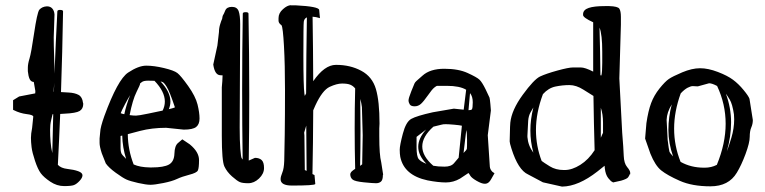

<svg xmlns="http://www.w3.org/2000/svg" viewBox="-20 -688 2885 724"><path d="M293 -299.8V-300.3C291.3 -314.9 285.8 -324.9 276.4 -330.1C266.9 -335.3 254.5 -338.3 239 -339.1C223.6 -339.9 213.9 -340.5 210 -340.8C213.5 -441.7 216.1 -543.1 217.8 -645C217.8 -648.6 214.3 -650.5 207.3 -650.6C200.3 -650.8 196.6 -649.1 196.3 -645.5C192.1 -567.4 188.5 -488.9 185.5 -410.2C185.5 -426.4 185.1 -448.4 184.1 -476.1C183.1 -503.7 182.6 -527.3 182.6 -546.9L185.5 -632.8V-633.3C184.9 -642.7 182.1 -650.2 177.2 -655.8C172.4 -661.3 165.7 -664.1 157.2 -664.1H156.7C144.7 -663.4 135.3 -659.2 128.4 -651.4L127.9 -650.9C122.4 -642.1 116 -612.7 108.6 -562.7C101.3 -512.8 95.5 -481 91.3 -467.5C87.1 -454 85 -442.4 85 -432.6V-419.4C86.3 -406.7 88.5 -396.9 91.8 -389.9C95.1 -382.9 100.3 -379.2 107.4 -378.9L113.3 -344.7C113.3 -340.5 113.1 -337.6 112.8 -335.9L52.2 -324.2L29.3 -310.1V-273.9L32.2 -272.5C47.9 -264.6 63.8 -259.8 80.1 -257.8C96.4 -255.9 104.8 -252.8 105.5 -248.5L101.1 -205.6C98.1 -190.6 96.7 -178.1 96.7 -168C96.7 -157.9 97.5 -146.2 99.1 -132.8C100.7 -119.5 105.1 -102.3 112.1 -81.3C119.1 -60.3 126.3 -44.8 133.8 -34.7C141.3 -24.6 153.2 -14 169.7 -2.9C186.1 8.1 203.5 13.7 221.7 13.7C239.9 13.7 252.4 12.4 259 9.8C265.7 7.2 272.7 2 280 -5.9C287.4 -13.7 291 -20.8 291 -27.1C291 -33.4 285.6 -38.6 274.7 -42.5C263.8 -46.4 250.2 -49.2 234.1 -51C218 -52.8 206.1 -57.9 198.2 -66.4C201.5 -130.2 204.4 -194.2 207 -258.3L223.1 -259.3C252.1 -260.6 271.2 -264 280.3 -269.5C289.4 -275.1 293.9 -284 293.9 -296.4V-297.4ZM172.9 -234.9 178.2 -257.3H180.7C179.4 -208.5 178.2 -159.7 177.2 -110.8C174 -124.2 171.8 -138.3 170.7 -153.3C169.5 -168.3 168.9 -182.9 168.9 -197C168.9 -211.2 170.2 -223.8 172.9 -234.9ZM184.6 -376C184.2 -364.9 183.8 -353.7 183.1 -342.3H182.1Z M468.8 -253.9C476.2 -292.3 485 -321.6 495.1 -341.8C503.9 -359.4 508.3 -369.5 508.3 -372.1C508.3 -372.7 508.1 -373 507.8 -373C508.5 -373.7 511 -375.7 515.4 -378.9C519.8 -382.2 527.6 -383.8 538.8 -383.8C550 -383.8 557.9 -383.6 562.5 -383.3C588.5 -356.3 601.6 -330.2 601.6 -305.2C601.6 -293.5 598.8 -282.1 593.3 -271C580.6 -268.4 562.3 -264.6 538.3 -259.5C514.4 -254.5 499.2 -252 492.7 -252C486.2 -252 478.2 -252.6 468.8 -253.9ZM552.2 -56.6H544.9C520.2 -57 499.8 -60.7 483.9 -67.9C469.6 -105 462.2 -143.1 461.9 -182.1C462.6 -182.5 477.9 -186.5 507.8 -194.3C537.8 -202.1 570.6 -206.1 606.4 -206.1L672.9 -199.2C695.6 -199.2 711.3 -202.6 719.7 -209.2C728.2 -215.9 732.4 -226.6 732.4 -241.2C732.4 -255.9 729.9 -273.4 724.9 -293.9C719.8 -314.5 708 -337.7 689.5 -363.8C670.9 -389.8 657.4 -406.1 648.9 -412.6C640.5 -419.1 623.6 -425.4 598.4 -431.4C573.2 -437.4 550.9 -440.4 531.5 -440.4C512.1 -440.4 489.3 -431.7 463.1 -414.3C436.9 -396.9 407.1 -342.3 373.5 -250.5C363.4 -222.2 358.2 -202.1 357.9 -190.4L355.5 -166V-148.9C355.5 -140.1 358.2 -127.1 363.8 -109.9L378.9 -71.8C386.4 -61 399 -49.2 416.7 -36.4C434.5 -23.5 447.9 -15.1 457 -11C466.1 -6.9 480.8 -2.6 501 2C521.2 6.5 536.5 8.8 547.1 8.8C557.7 8.8 574 6.6 595.9 2.2C617.9 -2.2 635.1 -7.3 647.5 -13.2C659.8 -19 675.3 -24.3 693.8 -29.1C712.4 -33.8 723.1 -39.1 726.1 -45.2C729 -51.2 730.5 -64.3 730.5 -84.5C730.5 -104.7 719.1 -124.2 696.3 -143.1L695.8 -143.6L667.5 -162.6L651.4 -148.9C642.9 -142.1 638.3 -128.7 637.7 -108.6C637 -88.6 630.2 -75 617.2 -67.6C604.2 -60.3 582.5 -56.6 552.2 -56.6ZM470.7 -329.1C460.9 -304.7 453.6 -280.8 448.7 -257.3C442.2 -258.6 437.7 -259.9 435.1 -261.2C437.3 -267.4 442.6 -278.4 450.9 -294.2C459.2 -310 465.8 -321.6 470.7 -329.1ZM434.6 -129.4V-175.3L440.9 -176.8C441.6 -146.8 446.5 -117.5 455.6 -88.9C445.1 -99 439 -106.2 437.3 -110.6C435.5 -115 434.6 -121.3 434.6 -129.4ZM592.3 -378.9C596.2 -377.9 601.6 -371.9 608.6 -360.8C615.6 -349.8 626 -323.9 639.6 -283.2C636.1 -281.6 631.7 -280.1 626.5 -278.8L616.7 -276.4C620.6 -285.8 622.6 -295.4 622.6 -305.2C622.6 -329.3 610.2 -354.5 585.4 -380.9C586.1 -380.5 588.4 -379.9 592.3 -378.9Z M918 -82.5C919.3 -164.9 919.9 -247.7 919.9 -331.1C919.9 -432.3 918.9 -534.2 917 -636.7C917 -640.3 913.4 -642.1 906.2 -642.1C899.1 -642.1 895.5 -640.3 895.5 -636.7C893.9 -540 893.1 -443.2 893.1 -346.2C893.1 -259.9 893.7 -173.3 895 -86.4C894 -87.7 892.7 -89.6 891.1 -92C889.5 -94.5 887.9 -106 886.2 -126.7C884.6 -147.4 883.8 -174.2 883.8 -207L885.7 -596.7C885.7 -618.8 883.8 -635.3 879.9 -646C876 -656.7 867.5 -662.1 854.5 -662.1C841.5 -662.1 833.1 -657.5 829.3 -648.2C825.6 -638.9 823 -633.4 821.5 -631.6C820.1 -629.8 819.1 -626.8 818.6 -622.6C818.1 -618.3 817.4 -615.5 816.4 -614C815.4 -612.5 813.4 -606.9 810.3 -596.9C807.2 -587 805.7 -577.1 805.7 -567.4L799.8 -516.6L784.2 -444.8V-444.3C788.1 -417.6 797.2 -404.3 811.5 -404.3L819.3 -403.8C819 -389.5 818 -374.5 816.4 -358.9V-175.8C816.4 -112.3 819.7 -73.7 826.2 -60.1C832.7 -46.4 842.3 -33.9 855 -22.7C867.7 -11.5 877.4 -4.4 884.3 -1.5C891.1 1.5 901.8 2.9 916.3 2.9C930.7 2.9 944.3 -3 956.8 -14.9C969.3 -26.8 975.6 -40 975.6 -54.4C975.6 -68.9 972.6 -78.9 966.6 -84.5C960.5 -90 952.1 -92.8 941.4 -92.8Z M1338.4 -314.9C1341.3 -305.2 1343.4 -294.9 1344.7 -284.2L1347.7 -178.2L1345.7 -68.4L1337.9 -62.5C1338.9 -108.1 1339.4 -151.9 1339.4 -194.1C1339.4 -236.2 1339 -276.5 1338.4 -314.9ZM1134.8 -214.4C1135.1 -157.4 1135.6 -100.4 1136.2 -43.5L1129.4 -46.9L1127.9 -177.2L1127 -188ZM1124 -478.8C1124 -555.7 1124.5 -598.1 1125.5 -606C1126.5 -613.8 1130.4 -619.3 1137.2 -622.6C1135.6 -526.9 1134.6 -431.3 1134.3 -335.9L1129.4 -326.2L1127.9 -334C1125.3 -353.5 1124 -401.8 1124 -478.8ZM1317.4 -203.4C1317.4 -152.8 1318 -102.1 1319.3 -51.3C1308.6 -44.4 1302.9 -39.2 1302.2 -35.6L1301.8 -35.2V-34.7L1300.8 -32.2V-30.8C1300.8 -22.6 1303.6 -16.1 1309.3 -11.2C1315 -6.3 1329.3 -2.8 1352.1 -0.5C1374.8 1.8 1390.1 2.9 1397.9 2.9C1405.8 2.9 1412 0.8 1416.7 -3.4C1421.5 -7.6 1423.8 -16 1423.8 -28.3L1424.8 -29.3L1417.5 -76.2C1412.6 -94.4 1410.2 -127.3 1410.2 -174.8V-203.6L1411.1 -222.2C1411.1 -277.8 1406.6 -321.2 1397.5 -352.3C1388.3 -383.4 1370 -406.3 1342.3 -421.1C1314.6 -436 1283 -443.4 1247.6 -443.4H1246.6C1217.9 -443.4 1189.5 -422.9 1161.1 -381.8C1160.8 -462.9 1160 -543.9 1158.7 -625C1166.5 -624.7 1175.8 -622.9 1186.5 -619.6L1183.6 -650.4C1182.9 -659.2 1153 -665 1093.8 -668H1077.1V-668.5C1067.7 -668.1 1057.6 -663.1 1046.9 -653.3C1035.8 -643.6 1030.3 -632.3 1030.3 -619.6V-609.9C1030.3 -603.7 1034 -598 1041.5 -592.8C1045.1 -587.6 1048.2 -561.4 1050.8 -514.4C1053.4 -467.4 1054.7 -411.9 1054.7 -347.9C1054.7 -283.9 1054.4 -228.4 1053.7 -181.4C1053.1 -134.4 1052.4 -101 1051.8 -81.3C1051.1 -61.6 1048.7 -46.8 1044.4 -36.9C1040.2 -26.9 1038.1 -18.7 1038.1 -12.2C1038.1 3.7 1052.4 11.7 1081.1 11.7C1137.7 11.7 1167 9.8 1168.9 5.9L1166 -27.8L1158.2 -31.7C1159.8 -111.8 1160.8 -191.9 1161.1 -272L1169.4 -291C1187 -328.8 1204.8 -351.9 1222.9 -360.4C1241 -368.8 1256.6 -373 1269.8 -373C1283 -373 1293.2 -371.6 1300.5 -368.7C1307.9 -365.7 1314.1 -361 1319.3 -354.5C1318 -304.4 1317.4 -254 1317.4 -203.4Z M1759.3 -275.4C1756.7 -273.4 1752.4 -272.5 1746.6 -272.5L1748 -288.6L1752.4 -336.9C1759.3 -328.5 1762.7 -316.9 1762.7 -302.2C1762.7 -287.6 1761.6 -278.6 1759.3 -275.4ZM1721.7 -213.9C1717.4 -173.8 1713.4 -133.6 1709.5 -93.3C1705.2 -88.4 1699.5 -81.5 1692.1 -72.8C1684.8 -64 1672.9 -59.6 1656.2 -59.6C1639.6 -59.6 1625.5 -60.7 1613.8 -63C1586.1 -87.1 1572.3 -111.3 1572.3 -135.7C1572.3 -160.5 1586.3 -185.4 1614.3 -210.4C1631.2 -214.4 1641.5 -216.9 1645.3 -218C1649 -219.2 1654.2 -219.7 1660.9 -219.7C1667.6 -219.7 1678.1 -219.1 1692.6 -217.8C1707.1 -216.5 1716.8 -215.2 1721.7 -213.9ZM1831.1 -271.5C1831.1 -274.1 1830.4 -282.2 1829.1 -295.9C1827.8 -309.6 1826.7 -317.5 1825.9 -319.8C1825.1 -322.1 1820.2 -332.4 1811.3 -350.8C1802.3 -369.2 1794.5 -381.5 1787.8 -387.7C1781.2 -393.9 1766.3 -402.3 1743.2 -412.8C1720.1 -423.4 1690.8 -428.7 1655.3 -428.7C1619.8 -428.7 1592.4 -420.1 1573.2 -402.8C1570.3 -400.2 1567 -397.3 1563.2 -394C1559.5 -390.8 1556.8 -388.4 1555.2 -387C1553.5 -385.5 1551.8 -383.9 1549.8 -382.1C1547.9 -380.3 1546.5 -378.8 1545.7 -377.7C1544.8 -376.5 1543.9 -375.1 1543 -373.3C1542 -371.5 1538 -361.7 1531 -344C1524 -326.3 1520.5 -314.8 1520.5 -309.6C1520.5 -304.4 1522.1 -299.3 1525.1 -294.4C1528.2 -289.6 1534.3 -287.1 1543.5 -287.1C1552.6 -287.1 1560.5 -290.2 1567.4 -296.4C1574.2 -302.6 1582.8 -313.2 1593.3 -328.1C1603.7 -343.1 1611.7 -352.9 1617.2 -357.4C1622.7 -362 1626.6 -364.3 1628.9 -364.3H1665C1697.3 -364.3 1721.5 -359.4 1737.8 -349.6C1734.5 -324.5 1731.4 -299.5 1728.5 -274.4L1691.4 -278.3L1611.8 -264.6C1571.1 -255.5 1544.1 -247.2 1530.8 -239.7C1517.4 -232.3 1506.8 -213.6 1499 -183.8C1491.2 -154.1 1487.3 -134 1487.3 -123.5C1487.3 -113.1 1488 -104.2 1489.3 -96.7C1498.7 -50.1 1533 -20.5 1592.3 -7.8C1619.3 -2.6 1642.3 0 1661.4 0C1680.4 0 1698.2 -4.9 1714.8 -14.6L1745.1 -34.7L1746.6 -35.6C1747.9 -34.3 1750.2 -30.9 1753.4 -25.4C1756.7 -19.9 1764.6 -13.4 1777.3 -6.1C1790 1.2 1800.1 4.9 1807.6 4.9H1808.6C1818.4 4.9 1826.3 -1.1 1832.5 -13.2L1844.7 -34.7L1836.9 -40C1831.1 -45.9 1827.8 -52.2 1827.1 -59.1L1819.3 -178.2ZM1728 -111.3C1731.6 -140.3 1735 -169.1 1738.3 -197.8C1740.2 -189.6 1741.2 -176.7 1741.2 -158.9C1741.2 -141.2 1741 -130.7 1740.5 -127.4C1740 -124.2 1735.8 -118.8 1728 -111.3ZM1586.9 -199.7C1567.1 -177.6 1557.1 -155.8 1557.1 -134.3C1557.1 -112.8 1567.4 -91.5 1587.9 -70.3C1573.6 -75.8 1563.8 -81.9 1558.6 -88.6C1553.4 -95.3 1550.8 -110 1550.8 -132.8V-171.9Z M1991.2 -112.3C1977.9 -130.2 1970.4 -149.9 1968.8 -171.4V-176.8L1971.7 -232.9C1972.7 -245.3 1975.7 -256 1981 -265.1C1986.2 -274.3 1989.6 -280.1 1991.2 -282.7C1983.7 -253.1 1980 -224.1 1980 -195.8C1980 -167.5 1983.7 -139.6 1991.2 -112.3ZM2217.8 -326.2C2218.8 -258.1 2220.2 -189.9 2222.2 -121.6C2206.9 -97.8 2188.9 -79.4 2168.2 -66.4C2147.5 -53.4 2127.9 -46.9 2109.4 -46.9H2106C2085.8 -46.9 2068.2 -51.5 2053.2 -60.8C2038.2 -70.1 2028 -76.8 2022.5 -81.1C2008.1 -118.8 2001 -157.6 2001 -197.3C2001 -241.2 2009.8 -286.5 2027.3 -333C2041.3 -348.6 2057.2 -358.2 2075 -361.8C2092.7 -365.4 2110.1 -367.2 2127.2 -367.2C2144.3 -367.2 2161.9 -361.4 2179.9 -349.9C2198 -338.3 2210.6 -330.4 2217.8 -326.2ZM2253.9 -225.1V-187C2252.6 -185.1 2249.8 -178.9 2245.6 -168.5V-281.7C2251.1 -265.5 2253.9 -246.6 2253.9 -225.1ZM2251 -450.7C2251 -426.3 2249.8 -410.5 2247.6 -403.3C2246.6 -403.3 2245.4 -403.6 2244.1 -404.3C2243.5 -464.2 2242.4 -524.1 2240.7 -584C2247.6 -566.7 2251 -536.3 2251 -492.7ZM2178.7 -631.3C2178.7 -624.8 2191.4 -615.7 2216.8 -604V-511.2V-418C2196.3 -428.4 2180.8 -433.6 2170.4 -433.6H2140.1C2129.4 -433.6 2109.9 -429.7 2081.5 -421.9C2053.2 -414.1 2031.4 -406.6 2016.1 -399.4C2000.8 -391.9 1979.2 -369 1951.2 -330.6C1923.2 -292.2 1907.6 -257.2 1904.3 -225.6L1903.3 -209.5L1901.9 -155.8V-154.8C1901.9 -150.9 1904.1 -141.8 1908.7 -127.4C1925.6 -73.7 1946.5 -41.3 1971.2 -30.3L2027.3 -0.5L2099.1 15.6H2100.1C2140.8 15 2185.1 -4.1 2232.9 -41.5L2259.8 -63L2260.7 -53.2C2262.4 -37.6 2266.6 -25.4 2273.4 -16.6C2280.3 -7.8 2285.8 -2.8 2290 -1.5L2291.5 0L2322.3 -6.8C2336.9 -11.1 2345.7 -15.3 2348.6 -19.5C2351.6 -23.8 2353.5 -27.5 2354.5 -30.8H2356.4V-36.6C2356.4 -41.8 2352.5 -49.1 2344.7 -58.3C2336.9 -67.6 2332.7 -81.7 2332 -100.6C2331.4 -119.5 2329.4 -148.4 2326.2 -187.5L2315.4 -392.1L2321.3 -594.7V-624C2321.3 -639 2319.3 -649.4 2315.4 -655.3C2311.5 -661.1 2298.8 -664.4 2277.3 -665H2260.7C2234 -665 2213.9 -662.8 2200.2 -658.2C2186.5 -653.6 2179.4 -646.2 2178.7 -635.7Z M2518.1 -98.1C2509.9 -106.9 2505.3 -113.1 2504.2 -116.7C2503 -120.3 2500.8 -134.9 2497.6 -160.6L2493.7 -236.3C2494.3 -254.9 2500.8 -274.3 2513.2 -294.4C2504.7 -263.2 2500.5 -231 2500.5 -198C2500.5 -165 2506.3 -131.7 2518.1 -98.1ZM2546.9 -335.9C2556.3 -346 2565 -353.1 2573 -357.2C2581 -361.2 2587.2 -363.3 2591.8 -363.3L2611.3 -362.3L2653.8 -374C2661.3 -374 2671.4 -370.6 2684.1 -363.8C2705.6 -318.2 2716.3 -270.7 2716.3 -221.2C2716.3 -171.7 2705.2 -120.1 2683.1 -66.4C2669.1 -59.2 2654 -55.7 2637.7 -55.7H2634.8C2601.9 -55.7 2572.4 -63 2546.4 -77.6C2530.1 -118 2522 -159.7 2522 -202.9C2522 -246 2530.3 -290.4 2546.9 -335.9ZM2717.3 -334.5C2719.9 -331.2 2724.6 -324.1 2731.4 -313C2738.3 -301.9 2743.7 -283.2 2747.6 -256.8L2748.5 -238.3C2748.5 -215.5 2745 -192.1 2737.8 -168.2C2730.6 -144.3 2724.9 -127.3 2720.7 -117.2C2731.4 -154 2736.8 -190.5 2736.8 -226.8C2736.8 -263.1 2730.3 -299 2717.3 -334.5ZM2619.9 -430.7C2599.5 -430.7 2577.1 -425.5 2552.7 -415.3C2528.3 -405 2511.4 -396.6 2502 -390.1C2492.5 -383.6 2480.9 -371.7 2467 -354.5C2453.2 -337.2 2442.6 -318.8 2435.3 -299.3C2428 -279.8 2422 -254.6 2417.5 -223.6L2412.6 -165.5L2432.6 -108.4C2444.7 -78.5 2458.3 -57.4 2473.6 -45.2C2488.9 -33 2512.2 -19.9 2543.5 -6.1C2574.7 7.7 2613.2 14.6 2658.9 14.6C2704.7 14.6 2737.8 -2.4 2758.3 -36.6C2769.7 -55.2 2780.7 -78.7 2791.3 -107.2C2801.8 -135.7 2807.1 -157.3 2807.1 -172.1C2807.1 -186.9 2809.1 -198.7 2813 -207.5C2816.9 -216.3 2818.8 -225.6 2818.8 -235.4L2806.2 -315.4C2803.9 -322.3 2796.5 -333.3 2783.9 -348.6C2771.4 -363.9 2758.1 -376.8 2744.1 -387.2C2730.1 -397.6 2711 -407.5 2686.8 -416.7C2662.5 -426 2640.2 -430.7 2619.9 -430.7Z"/></svg>

Font: Drukaatie burti
Style: Regular
Weight: 400
Version: Version 0.14.4